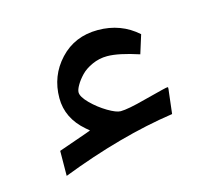

<svg xmlns="http://www.w3.org/2000/svg" viewBox="-59 -399 527 468"><g transform="rotate(-15 204.0 -165.0)"><path d="M350.1 -135.3 343.8 -82Q210.4 -62.5 56.6 -2.9L57.1 -65.9L128.4 -90.8L140.1 -95.2L130.9 -103Q88.4 -139.6 88.4 -190.4Q88.4 -246.6 125.7 -286.6Q163.1 -326.7 221.4 -326.7Q279.8 -326.7 321.3 -289.6L306.6 -242.7Q255.9 -259.3 227.1 -259.3Q207 -259.3 189.2 -251.2Q171.4 -243.2 160.6 -231.9Q149.9 -220.7 143.6 -209.7Q137.2 -198.7 137.2 -191.9Q137.2 -180.7 154.5 -163.3Q171.9 -146 192.9 -133.5Q213.9 -121.1 224.6 -121.1Q243.2 -121.1 288.6 -133.3L334.5 -145Q347.2 -148.4 351.1 -147.9Q351.6 -145 350.1 -135.3Z"/></g></svg>

Font: Sahel Light FD
Style: Light-FD
Weight: 300
Foundry: Saber Rastikerdar (saber.rastikerdar@gmail.com)
Version: Version 3.3.0